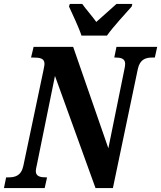

<svg xmlns="http://www.w3.org/2000/svg" viewBox="-40 -951 815 971"><path d="M372 -771H501C534 -818 593 -880 626 -918L629 -931H549C526 -910 477 -867 447 -840C428 -867 391 -909 376 -931H313L309 -918C326 -880 359 -812 372 -771ZM-20 0H186L198 -54H193C166 -54 141 -58 141 -86C141 -92 143 -102 147 -120L238 -567L443 0H531L657 -602C668 -653 699 -660 732 -660H743L755 -714H549L538 -660H544C569 -660 593 -656 593 -628C593 -621 591 -607 588 -595L508 -201L330 -714H130L117 -660H128C162 -660 185 -656 185 -628C185 -620 182 -609 179 -592L78 -112C67 -61 35 -54 2 -54H-9Z"/></svg>

Font: Noto Serif Condensed Extra
Style: Italic
Weight: 800
Width: 3
Italic angle: -12°
Designer: Monotype Design Team
Foundry: Monotype Imaging Inc.
Version: Version 1.901